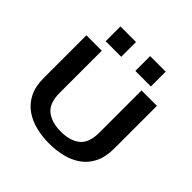

<svg xmlns="http://www.w3.org/2000/svg" viewBox="-225 -1113 1326 1326"><g transform="rotate(45 437.5 -450.0)"><path d="M440.5 11Q373 11 311 -4.2Q249 -19.5 200.2 -53.8Q151.5 -88 123 -144.5Q94.5 -201 94.5 -284.5V-700H245V-288Q245 -187 298 -145.8Q351 -104.5 440.5 -104.5Q529.5 -104.5 581.2 -145.8Q633 -187 633 -288V-700H783.5V-284.5Q783.5 -201 755.8 -144.5Q728 -88 680 -53.8Q632 -19.5 570.2 -4.2Q508.5 11 440.5 11ZM217.5 -909.5H369.5V-765H217.5ZM507.5 -909.5H659.5V-765H507.5Z"/></g></svg>

Font: Trispace SemiExpanded SemiBold
Style: Regular
Weight: 600
Width: 6
Designer: Tyler Finck
Foundry: Etcetera Type Company
Version: Version 1.210; ttfautohint (v1.8.3)